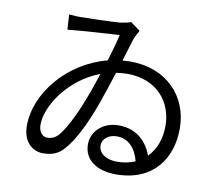

<svg xmlns="http://www.w3.org/2000/svg" viewBox="-86 -870 1171 1015"><g transform="rotate(10 500.0 -362.5)"><path d="M426 -468 391 -366C361 -284 312 -167 266 -114C245 -92 225 -87 206 -87C183 -87 160 -108 160 -149C160 -250 262 -407 426 -468ZM208 -749 213 -668C292 -676 434 -685 490 -688C482 -651 468 -600 451 -545C245 -492 90 -309 90 -131C90 -45 142 -2 198 -2C248 -2 282 -16 311 -50C359 -102 411 -209 450 -321C470 -377 489 -435 506 -488C526 -491 546 -493 567 -493C723 -493 812 -387 812 -256C812 -188 790 -127 748 -86C723 -157 666 -217 568 -217C489 -217 425 -164 425 -90C425 -8 494 41 597 41C803 41 889 -102 889 -255C889 -428 767 -560 569 -560L528 -558L564 -675C571 -695 582 -714 590 -728L538 -766C522 -760 503 -756 481 -753C421 -749 312 -746 273 -746C255 -745 229 -747 208 -749ZM689 -45C661 -33 628 -26 591 -26C535 -26 492 -53 492 -96C492 -133 526 -158 569 -158C629 -158 671 -116 689 -45Z"/></g></svg>

Font: Noto Sans CJK HK
Style: Regular
Weight: 400
Designer: Ryoko NISHIZUKA 西塚涼子 (kana, bopomofo & ideographs); Paul D. Hunt (Latin, Greek & Cyrillic); Sandoll Communications 산돌커뮤니
Foundry: Adobe
Version: Version 2.004;hotconv 1.0.118;makeotfexe 2.5.65603